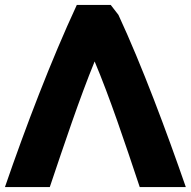

<svg xmlns="http://www.w3.org/2000/svg" viewBox="-39 -734 770 775"><path d="M711 21H525C464 -162 404 -341 343 -486C282 -337 219 -148 162 21H-19C65 -223 167 -490 271 -714H408L439 -674C535 -467 633 -204 711 21Z"/></svg>

Font: Repo ExtraBold
Style: Bold
Weight: 700
Designer: Stefan Peev
Foundry: Context Ltd
Version: Version 1.502